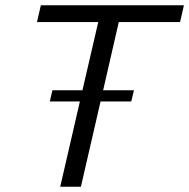

<svg xmlns="http://www.w3.org/2000/svg" viewBox="-20 -710 719 730"><path d="M664.6 -626H431.6L372.1 -366.7H489.3L479 -324.2H362.3L287.6 0H209L283.7 -324.2H169.4L179.2 -366.7H293.5L353.5 -626H120.6L135.3 -689.9H679.2Z"/></svg>

Font: HK Grotesk Italic
Style: Regular
Weight: 400
Italic angle: -13°
Designer: Alfredo Marco Pradil and Stefan Peev
Foundry: Hanken Design Co.
Version: Version 1.000;PS 001.000;hotconv 1.0.88;makeotf.lib2.5.64775